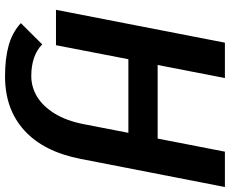

<svg xmlns="http://www.w3.org/2000/svg" viewBox="-97 -631 936 782"><g transform="rotate(90 371.0 -240.0)"><path d="M160.6 56.2Q207 100.6 289.6 100.6Q335 100.6 375 76.2Q414.1 51.8 442.9 4.6Q471.7 -42.5 485.4 -111.3L521 -294.9H221.2L164.1 0H20L153.8 -688H297.9L244.6 -414.1H544.4L597.7 -688H741.7L627 -99.6Q597.7 50.3 511.2 128.9Q424.8 207.5 291 207.5Q217.8 207.5 164.8 192.6Q111.8 177.7 74.2 143.1Z"/></g></svg>

Font: Arimo
Style: Bold Italic
Weight: 700
Italic angle: -12°
Designer: Steve Matteson
Foundry: Monotype Imaging Inc.
Version: Version 1.33